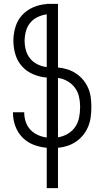

<svg xmlns="http://www.w3.org/2000/svg" viewBox="-20 -755 540 990"><path d="M221 215V7Q186 4 153.5 -8.5Q121 -21 96.5 -45.5Q72 -70 59.5 -103.5Q47 -137 47 -171V-176H105V-173Q105 -149 113 -126Q121 -103 137 -86Q153 -69 175 -59Q197 -49 221 -46V-355Q185 -358 151.5 -372Q118 -386 94 -412.5Q70 -439 59.5 -474Q49 -509 49 -545Q49 -580 59.5 -615.5Q70 -651 94 -677Q118 -703 151.5 -717.5Q185 -732 221 -734V-735H279V-407Q303 -405 327 -397.5Q351 -390 371.5 -376.5Q392 -363 408 -344Q424 -325 434 -302.5Q444 -280 447.5 -256Q451 -232 451 -207V-200Q451 -175 447.5 -150Q444 -125 434.5 -102Q425 -79 409 -59Q393 -39 372.5 -25Q352 -11 328 -3Q304 5 279 7V215ZM221 -409V-681Q197 -678 174 -667Q151 -656 135.5 -637Q120 -618 113.5 -593.5Q107 -569 107 -545Q107 -520 113.5 -496Q120 -472 135.5 -453Q151 -434 174 -423Q197 -412 221 -409ZM279 -47Q305 -51 328.5 -64.5Q352 -78 367 -99.5Q382 -121 387.5 -147.5Q393 -174 393 -200V-207Q393 -233 387 -258Q381 -283 365.5 -303.5Q350 -324 327 -337Q304 -350 279 -353Z"/></svg>

Font: Iosevka Fixed SS04 Light
Style: Regular
Weight: 300
Monospace: yes
Designer: Belleve Invis
Foundry: Belleve Invis
Version: Version 32.5.0